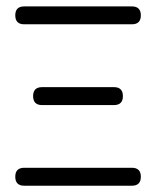

<svg xmlns="http://www.w3.org/2000/svg" viewBox="-20 -591 496 611"><path d="M428.2 -542.2Q428.2 -513.7 399.7 -513.7H57.1Q28.6 -513.7 28.6 -542.2Q28.6 -570.6 57.1 -570.6H399.7Q428.2 -570.6 428.2 -542.2ZM371.1 -285.2Q371.1 -256.6 342.5 -256.6H114Q85.4 -256.6 85.4 -285.2Q85.4 -313.7 114 -313.7H342.5Q371.1 -313.7 371.1 -285.2ZM428.2 -28.6Q428.2 0 399.7 0H57.1Q28.6 0 28.6 -28.6Q28.6 -57.1 57.1 -57.1H399.7Q428.2 -57.1 428.2 -28.6Z"/></svg>

Font: EnergyBar
Style: Regular
Weight: 400
Italic angle: -10°
Version: 1.0 2000-03-28